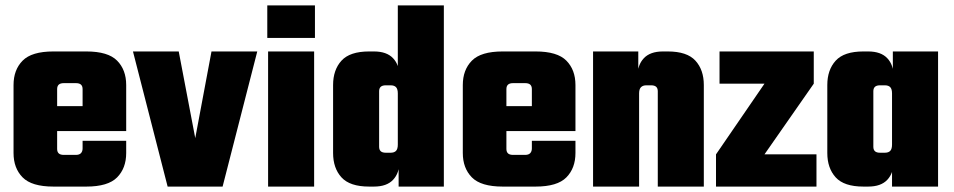

<svg xmlns="http://www.w3.org/2000/svg" viewBox="-20 -689 3524 709"><path d="M191 -360V-139Q191 -128 197 -122.5Q203 -117 216 -117H245V0H177Q97 0 63.5 -34Q30 -68 30 -124V-375Q30 -431 63.5 -465Q97 -499 177 -499H244V-382H216Q203 -382 197 -376.5Q191 -371 191 -360ZM285 -227V-360Q285 -371 279 -376.5Q273 -382 260 -382H239V-499H299Q379 -499 412.5 -465Q446 -431 446 -375V-227ZM285 -141V-169H446V-124Q446 -68 412.5 -34Q379 0 299 0H239V-117H260Q273 -117 279 -123.5Q285 -130 285 -141ZM446 -297V-205H71V-297Z M640 -499 701 -179 761 -499H930L802 0H599L471 -499Z M1140 0H970V-499H1140ZM967 -549V-669H1143V-549Z M1380 -240H1210V-375Q1210 -431 1241 -465Q1272 -499 1343 -499H1361Q1408 -499 1431.5 -474Q1455 -449 1455 -407V-317H1449V-344Q1449 -360 1442.5 -367Q1436 -374 1422 -374H1405Q1392 -374 1386 -368.5Q1380 -363 1380 -352ZM1449 -669H1619V0H1452V-95H1449ZM1210 -259H1380V-147Q1380 -136 1386 -130.5Q1392 -125 1405 -125H1422Q1436 -125 1442.5 -132Q1449 -139 1449 -155V-182H1455V-92Q1455 -50 1431.5 -25Q1408 0 1361 0H1343Q1272 0 1241 -34Q1210 -68 1210 -124Z M1850 -360V-139Q1850 -128 1856 -122.5Q1862 -117 1875 -117H1904V0H1836Q1756 0 1722.5 -34Q1689 -68 1689 -124V-375Q1689 -431 1722.5 -465Q1756 -499 1836 -499H1903V-382H1875Q1862 -382 1856 -376.5Q1850 -371 1850 -360ZM1944 -227V-360Q1944 -371 1938 -376.5Q1932 -382 1919 -382H1898V-499H1958Q2038 -499 2071.5 -465Q2105 -431 2105 -375V-227ZM1944 -141V-169H2105V-124Q2105 -68 2071.5 -34Q2038 0 1958 0H1898V-117H1919Q1932 -117 1938 -123.5Q1944 -130 1944 -141ZM2105 -297V-205H1730V-297Z M2340 0H2170V-499H2337V-404H2340ZM2579 0H2409V-352Q2409 -363 2403 -368.5Q2397 -374 2384 -374H2367Q2354 -374 2347 -367Q2340 -360 2340 -344V-317H2334V-407Q2334 -449 2357.5 -474Q2381 -499 2428 -499H2446Q2517 -499 2548 -465Q2579 -431 2579 -375Z M2985 -499V-380H2637V-499ZM2803 -380H2985L2803 -119H2624ZM2995 -119V0H2624V-119Z M3205 -240H3035V-375Q3035 -431 3066 -465Q3097 -499 3168 -499H3186Q3233 -499 3256.5 -474Q3280 -449 3280 -407V-317H3274V-344Q3274 -360 3267.5 -367Q3261 -374 3247 -374H3230Q3217 -374 3211 -368.5Q3205 -363 3205 -352ZM3444 0H3274V-404H3277V-499H3444ZM3035 -259H3205V-147Q3205 -136 3211 -130.5Q3217 -125 3230 -125H3247Q3261 -125 3267.5 -132Q3274 -139 3274 -155V-182H3280V-92Q3280 -50 3256.5 -25Q3233 0 3186 0H3168Q3097 0 3066 -34Q3035 -68 3035 -124Z"/></svg>

Font: Teko Variable Light
Style: Regular
Weight: 300
Designer: Manushi Parikh, Jonny Pinhorn
Foundry: Indian Type Foundry
Version: Version 3.000